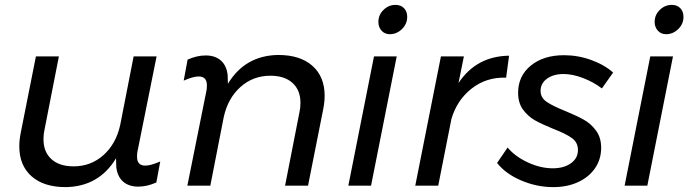

<svg xmlns="http://www.w3.org/2000/svg" viewBox="-20 -760 2818 786"><path d="M543 -141Q541 -133 541 -118Q541 -82 575 -82Q597 -82 636 -99L620 -13Q582 4 546 4Q507 4 483.5 -17Q460 -38 456 -77L455 -112Q385 4 249 6Q159 6 109 -38.5Q59 -83 59 -161Q59 -187 65 -217L127 -529H221L162 -228Q158 -211 158 -190Q158 -138 190.5 -108.5Q223 -79 281 -79Q352 -79 403.5 -125Q455 -171 472 -248L527 -529H621Z M825 -388Q827 -396 827 -411Q827 -447 793 -447Q771 -447 732 -430L748 -516Q786 -533 822 -533Q861 -533 884.5 -512Q908 -491 912 -452L913 -417Q983 -533 1119 -535Q1209 -535 1259 -490.5Q1309 -446 1309 -368Q1309 -342 1303 -312L1241 0H1147L1206 -301Q1210 -318 1210 -339Q1210 -391 1177.5 -420.5Q1145 -450 1087 -450Q1016 -450 964.5 -404Q913 -358 896 -281L841 0H747Z M1647 -691Q1647 -662 1625.5 -641Q1604 -620 1576 -620Q1555 -620 1542 -634.5Q1529 -649 1529 -670Q1529 -699 1550 -719.5Q1571 -740 1599 -740Q1621 -740 1634 -726.5Q1647 -713 1647 -691ZM1604 -529 1499 0H1406L1511 -529Z M2064 -532 2052 -442Q1972 -445 1911.5 -398Q1851 -351 1828 -273L1774 0H1680L1785 -529H1879L1857 -420Q1930 -530 2064 -532Z M2015 -93 2058 -156Q2089 -119 2141 -95Q2193 -71 2243 -71Q2288 -71 2317 -91.5Q2346 -112 2346 -146Q2346 -177 2321 -195Q2296 -213 2244 -233Q2197 -252 2169 -268Q2141 -284 2121 -311.5Q2101 -339 2101 -380Q2101 -449 2153 -491.5Q2205 -534 2289 -534Q2346 -534 2400 -514.5Q2454 -495 2490 -463L2444 -398Q2410 -424 2367 -440.5Q2324 -457 2287 -457Q2246 -457 2219.5 -438Q2193 -419 2193 -388Q2193 -360 2218 -343Q2243 -326 2293 -306Q2339 -287 2369 -270.5Q2399 -254 2420 -225.5Q2441 -197 2441 -155Q2441 -108 2416 -71.5Q2391 -35 2346.5 -14.5Q2302 6 2245 6Q2177 6 2113 -21.5Q2049 -49 2015 -93Z M2778 -691Q2778 -662 2756.5 -641Q2735 -620 2707 -620Q2686 -620 2673 -634.5Q2660 -649 2660 -670Q2660 -699 2681 -719.5Q2702 -740 2730 -740Q2752 -740 2765 -726.5Q2778 -713 2778 -691ZM2735 -529 2630 0H2537L2642 -529Z"/></svg>

Font: TypoPRO Montserrat Alternates
Style: Italic
Weight: 400
Italic angle: -11.3°
Designer: Julieta Ulanovsky
Foundry: Julieta Ulanovsky
Version: Version 6.001